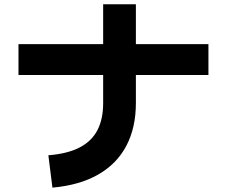

<svg xmlns="http://www.w3.org/2000/svg" viewBox="-20 -808 1040 880"><path d="M935.3 -605.8V-464.2H64.7V-605.8ZM220.3 52 201.7 -96.3Q288.8 -103.2 344.5 -131.9Q400.2 -160.7 426.5 -211.3Q452.8 -262 452.8 -335.8V-788.3H602.8V-335.8Q602.8 -222.7 559 -139.6Q515.2 -56.5 429.7 -7.8Q344.2 41 220.3 52Z"/></svg>

Font: Murecho Thin
Style: Regular
Weight: 100
Designer: Neil Summerour
Foundry: Positype
Version: Version 1.010